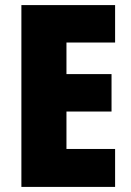

<svg xmlns="http://www.w3.org/2000/svg" viewBox="-20 -734 515 754"><path d="M432 0V-149H241V-296H418V-443H241V-567H432V-714H64V0Z"/></svg>

Font: Noto Sans Arabic UI Cn Bk
Style: Regular
Weight: 900
Width: 3
Designer: Monotype Design Team, Nadine Chahine and Nizar Qandah
Foundry: Monotype Imaging Inc.
Version: Version 2.010